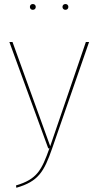

<svg xmlns="http://www.w3.org/2000/svg" viewBox="-20 -723 480 936"><path d="M139.9 -703.4C131.1 -703.4 125.7 -697 125.7 -689.3C125.7 -681.6 131.1 -675.1 139.9 -675.1C149 -675.1 154.4 -681.6 154.4 -689.3C154.4 -697 149 -703.4 139.9 -703.4ZM299.1 -703.4C290 -703.4 284.6 -697 284.6 -689.3C284.6 -681.6 290 -675.1 299.1 -675.1C307.9 -675.1 313.3 -681.6 313.3 -689.3C313.3 -697 307.9 -703.4 299.1 -703.4ZM414.3 -518.3H398.6L224.8 -10.3L41 -518.3H25.7L215.1 0H221C182.8 106.9 160.8 150.6 58 181L59.7 192.4C167.1 161.6 194.7 114.1 234.1 0.9Z"/></svg>

Font: Fira Sans Hair
Style: Regular
Weight: 100
Designer: bBox Type GmbH & Carrois Corporate GbR & Edenspiekermann AG
Foundry: bBox Type GmbH & Carrois Corporate GbR & Edenspiekermann AG
Version: Version 4.300;PS 004.300;hotconv 1.0.88;makeotf.lib2.5.64775